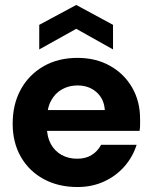

<svg xmlns="http://www.w3.org/2000/svg" viewBox="-20 -741 610 773"><path d="M292 12Q215 12 156 -20Q97 -52 64 -109.5Q31 -167 31 -243Q31 -321 63.5 -380.5Q96 -440 155 -474Q214 -508 292 -508Q366 -508 423 -476Q480 -444 512 -388.5Q544 -333 544 -262Q544 -252 544 -239.5Q544 -227 542 -214H131V-298H402Q399 -343 368.5 -370Q338 -397 292 -397Q258 -397 230 -381.5Q202 -366 185.5 -335.5Q169 -305 169 -257V-228Q169 -190 184.5 -161.5Q200 -133 227.5 -117.5Q255 -102 291 -102Q326 -102 350 -117.5Q374 -133 387 -158H530Q515 -110 481.5 -71.5Q448 -33 399.5 -10.5Q351 12 292 12ZM138 -542V-641L287 -721L435 -641V-542L287 -625Z"/></svg>

Font: DM Sans 9pt 36pt ExtraBold
Style: Regular
Weight: 800
Version: Version 4.004;gftools[0.9.30]